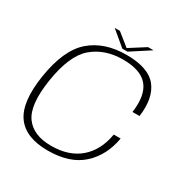

<svg xmlns="http://www.w3.org/2000/svg" viewBox="-177 -924 1040 1075"><g transform="rotate(30 343.0 -387.0)"><path d="M276.5 4.5Q418 4.5 497.2 -67.2Q576.5 -139 597 -258H552.5Q534 -148.5 464 -88.2Q394 -28 279.5 -28Q163 -28 112.8 -99Q62.5 -170 88.5 -338.5Q116 -516 193.8 -582Q271.5 -648 388.5 -648Q503 -648 549.5 -592Q596 -536 580 -420H625.5Q642.5 -545 588.2 -612.8Q534 -680.5 392.5 -680.5Q249 -680.5 160.5 -603Q72 -525.5 43 -338.5Q15.5 -160 74 -77.8Q132.5 4.5 276.5 4.5ZM353.5 -698.5H387L509.5 -778H474L372.5 -713.5L292 -778H258.5Z"/></g></svg>

Font: Anybody SemiExpanded ExtraLight
Style: Italic
Weight: 250
Width: 6
Italic angle: -10°
Version: Version 1.113;gftools[0.9.25]